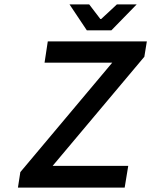

<svg xmlns="http://www.w3.org/2000/svg" viewBox="-20 -847 683 867"><path d="M372.1 -710 293.9 -827.1H382.8L433.1 -761.2H437L507.8 -827.1H597.2L482.9 -710ZM61 0 71.8 -69.8 486.8 -564H181.2L195.8 -660.2H643.1L631.8 -590.8L217.8 -98.1H559.1L543 0Z"/></svg>

Font: Office Code Pro Medium Italic
Style: Regular
Weight: 500
Italic angle: -9°
Designer: Nathan Rutzky & Paul D. Hunt
Foundry: Adobe Systems Incorporated
Version: Version 1.004;PS 001.004;hotconv 1.0.70;makeotf.lib2.5.58329